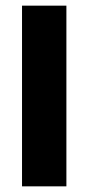

<svg xmlns="http://www.w3.org/2000/svg" viewBox="-20 -659 313 679"><path d="M214.8 0H57.9V-639H214.8Z"/></svg>

Font: Anek Odia Medium
Style: Regular
Weight: 500
Designer: Yesha Goshar & Mahesh Sahu (Odia), Yesha Goshar (Latin)
Foundry: Ek Type
Version: Version 1.003